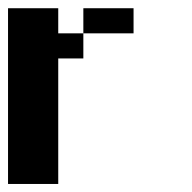

<svg xmlns="http://www.w3.org/2000/svg" viewBox="-20 -458 478 478"><path d="M125 -437.5H0V0H125V-312.5H187.5V-375H125ZM187.5 -437.5V-375H312.5V-437.5Z"/></svg>

Font: Chicago Kare
Style: Regular
Weight: 400
Designer: Duane King
Version: Version 1.001;hotconv 1.0.109;makeotfexe 2.5.65596